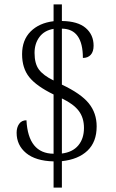

<svg xmlns="http://www.w3.org/2000/svg" viewBox="-20 -779 529 878"><path d="M225 -41Q143 -43 99.5 -79Q56 -115 56 -172Q56 -196 67.5 -212.5Q79 -229 101 -229Q109 -77 225 -76V-347Q147 -385 114 -426Q81 -467 81 -531Q81 -596 120 -635Q159 -674 225 -682V-759H263V-683Q336 -682 372 -651Q408 -620 408 -570Q408 -543 395 -528.5Q382 -514 359 -514Q359 -647 263 -648V-392Q350 -351 386 -306.5Q422 -262 422 -201Q422 -130 380 -90Q338 -50 263 -42V79H225ZM225 -647Q183 -640 160.5 -610Q138 -580 138 -537Q138 -488 158 -461Q178 -434 225 -411ZM364 -194Q364 -240 340.5 -271.5Q317 -303 263 -329V-77Q312 -83 338 -114Q364 -145 364 -194Z"/></svg>

Font: Noto Serif NarrowLight
Style: Regular
Weight: 300
Width: 4
Designer: Monotype Design Team
Foundry: Monotype Imaging Inc.
Version: Version 1.001